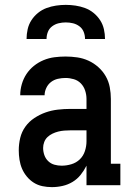

<svg xmlns="http://www.w3.org/2000/svg" viewBox="-20 -760 540 788"><path d="M193 8Q173 8 154 4Q135 0 119 -10Q103 -20 90.5 -35Q78 -50 70.5 -67.5Q63 -85 60 -104.5Q57 -124 57 -143Q57 -169 63 -194Q69 -219 84 -240Q99 -261 121 -275.5Q143 -290 167 -298.5Q191 -307 217 -310Q243 -313 268 -313H335V-354Q335 -371 329.5 -388Q324 -405 312 -417.5Q300 -430 283 -435Q266 -440 249 -440Q233 -440 217.5 -436.5Q202 -433 189.5 -423.5Q177 -414 170 -399Q163 -384 163 -369H63Q63 -392 69.5 -414.5Q76 -437 88.5 -456Q101 -475 119 -489.5Q137 -504 158.5 -513Q180 -522 203 -525Q226 -528 249 -528Q273 -528 297 -524.5Q321 -521 343 -511Q365 -501 383.5 -484.5Q402 -468 414 -447Q426 -426 430.5 -402Q435 -378 435 -354V-88H474V0H335V-80Q325 -60 311 -42.5Q297 -25 278 -13.5Q259 -2 237 3Q215 8 193 8ZM233 -80Q253 -80 273 -86Q293 -92 307.5 -106Q322 -120 328.5 -140Q335 -160 335 -180V-225H268Q256 -225 243.5 -224Q231 -223 219 -220Q207 -217 195.5 -211.5Q184 -206 175 -197.5Q166 -189 161.5 -177Q157 -165 157 -153Q157 -138 162 -123.5Q167 -109 178 -98.5Q189 -88 203.5 -84Q218 -80 233 -80ZM89 -600Q89 -620 93.5 -640Q98 -660 109 -677Q120 -694 136 -707Q152 -720 171 -727Q190 -734 210 -737Q230 -740 250 -740Q270 -740 290 -737Q310 -734 329 -727Q348 -720 364 -707Q380 -694 391 -677Q402 -660 406.5 -640Q411 -620 411 -600H329Q329 -615 323.5 -629Q318 -643 306 -652Q294 -661 279.5 -664.5Q265 -668 250 -668Q235 -668 220.5 -664.5Q206 -661 194 -652Q182 -643 176.5 -629Q171 -615 171 -600Z"/></svg>

Font: Iosevka Curly Slab Semibold
Style: Regular
Weight: 600
Monospace: yes
Designer: Belleve Invis
Foundry: Belleve Invis
Version: Version 22.1.2; ttfautohint (v1.8.4)